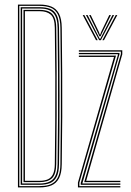

<svg xmlns="http://www.w3.org/2000/svg" viewBox="-20 -820 571 840"><path d="M58.5 0V-800H154Q183.2 -800 204.8 -791.2Q226.2 -782.5 238 -760.4Q249.8 -738.2 250.2 -698Q251.8 -596 252.2 -500.9Q252.8 -405.8 252.4 -308.5Q252 -211.2 250.2 -102.2Q249.8 -62.2 238.1 -40Q226.5 -17.8 205 -8.9Q183.5 0 153 0ZM64.5 -5.8H153Q174.5 -5.8 191.4 -10.2Q208.2 -14.8 219.9 -25.6Q231.5 -36.5 237.8 -55.2Q244 -74 244.2 -102.2Q245.8 -206.2 246.2 -302.4Q246.8 -398.5 246.2 -495.2Q245.8 -592 244.2 -697.8Q243.8 -736.5 232.9 -757.4Q222 -778.2 201.9 -786.2Q181.8 -794.2 154 -794.2H64.5ZM70.5 -11.5V-788.5H154Q180.5 -788.5 199.1 -781.1Q217.8 -773.8 227.8 -754Q237.8 -734.2 238.2 -697.8Q239.5 -619.5 240 -546.2Q240.5 -473 240.5 -400.9Q240.5 -328.8 240 -255.1Q239.5 -181.5 238.2 -102.2Q237.8 -65.8 227.6 -46.1Q217.5 -26.5 198.8 -19Q180 -11.5 153 -11.5ZM76.8 -17.2H153Q194.5 -17.2 213 -37.1Q231.5 -57 232 -102.2Q233.5 -207.2 233.9 -306.5Q234.2 -405.8 233.9 -502.8Q233.5 -599.8 232 -698Q231.5 -743.8 213.1 -763.2Q194.8 -782.8 154 -782.8H76.8ZM82.8 -23.2V-776.8H154Q177.5 -776.8 193.4 -769.6Q209.2 -762.5 217.5 -745.2Q225.8 -728 226 -698Q227.2 -604 227.8 -509.4Q228.2 -414.8 227.9 -314.2Q227.5 -213.8 226 -102.2Q225.5 -57.2 207.5 -40.2Q189.5 -23.2 153 -23.2ZM89 -29H153Q175 -29 189.8 -35.6Q204.5 -42.2 212 -58.2Q219.5 -74.2 219.8 -102.2Q221 -188.5 221.6 -284.5Q222.2 -380.5 221.9 -484.5Q221.5 -588.5 219.8 -698Q219.2 -741.2 201.9 -756.1Q184.5 -771 154 -771H89ZM348.5 -23.2 508.8 -583.5V-594.2H325V-600H515V-582.5L357 -29H506.5V-23.2ZM321 0V-21.5L478.8 -571H325V-576.8H487.5L327.2 -20.5V-5.8H506.5V0ZM333.2 -11.5V-19.2L495.8 -579.8V-582.8H325V-588.5H502.8V-583L340.2 -17.2H506.5V-11.5ZM342 -754H349L407.5 -644H400.2ZM356 -754H363.2L410.5 -661.5L416.2 -650.5H418.8L424.5 -661.5L472 -754H479.2L421.2 -644H414ZM370 -754H377L413 -679.5L416.5 -668.8H418.8L422.2 -679.5L458 -754H465.2L425.8 -674L420 -661.2H415L409.2 -674ZM486.2 -754H493.2L434.8 -644H427.8Z"/></svg>

Font: Big Shoulders Inline Display Thin ExtraLight
Style: Regular
Weight: 250
Version: Version 2.002